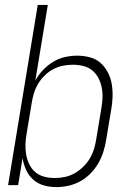

<svg xmlns="http://www.w3.org/2000/svg" viewBox="-20 -755 540 783"><path d="M210 8Q183 8 158.5 1Q134 -6 115.5 -22.5Q97 -39 86.5 -62Q76 -85 72 -110L54 0H13L134 -735H175L124 -426Q136 -449 155 -469Q174 -489 197 -503Q220 -517 245.5 -522.5Q271 -528 295 -528Q322 -528 347.5 -521Q373 -514 391 -497.5Q409 -481 420.5 -458.5Q432 -436 436 -410.5Q440 -385 439 -358Q438 -331 433 -305L413 -185Q409 -160 401.5 -136Q394 -112 381 -89.5Q368 -67 349 -47.5Q330 -28 307 -15.5Q284 -3 259 2.5Q234 8 210 8ZM204 -29Q224 -29 245 -33.5Q266 -38 284.5 -48.5Q303 -59 319.5 -75Q336 -91 347 -110Q358 -129 364 -149.5Q370 -170 373 -191L393 -311Q397 -333 398 -354.5Q399 -376 395 -397Q391 -418 381.5 -436.5Q372 -455 356 -468Q340 -481 319.5 -486Q299 -491 277 -491Q257 -491 236.5 -487Q216 -483 196.5 -472.5Q177 -462 161.5 -446.5Q146 -431 135 -412.5Q124 -394 118 -373.5Q112 -353 109 -333L89 -213Q85 -191 84 -169Q83 -147 86.5 -126Q90 -105 99 -86Q108 -67 123.5 -53.5Q139 -40 160 -34.5Q181 -29 204 -29Z"/></svg>

Font: Iosevka Curly Extralight
Style: Italic
Weight: 200
Italic angle: -9°
Monospace: yes
Designer: Belleve Invis
Foundry: Belleve Invis
Version: Version 22.1.2; ttfautohint (v1.8.4)